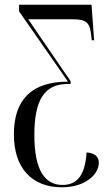

<svg xmlns="http://www.w3.org/2000/svg" viewBox="-20 -556 473 816"><path d="M243 240C344 240 400 184 400 136C400 110 383 94 348 92C342 184 311 230 246 230C170 230 126 167 126 17C126 -131 169 -199 267 -199H280V-211L100 -474H291C349 -474 363 -458 368 -402L370 -385H380L369 -536H61V-508L269 -209C114 -209 39 -132 39 15C39 160 117 240 243 240Z"/></svg>

Font: Noto Serif Display ExtraCondensed
Style: Regular
Weight: 400
Width: 2
Designer: Monotype Design Team
Foundry: Monotype Imaging Inc.
Version: Version 2.009